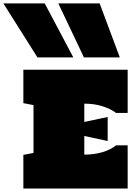

<svg xmlns="http://www.w3.org/2000/svg" viewBox="-103 -1091 796 1111"><path d="M32.2 0V-194.8L90.8 -206.1V-482.9L32.2 -494.1V-687.5H635.7V-437.5H568.8Q536.1 -461.9 488.8 -476.6Q441.4 -491.2 384.8 -491.2V-385.3L520 -414.1V-274.9L384.8 -304.2V-196.3Q441.9 -196.3 489.5 -210.4Q537.1 -224.6 568.8 -250H635.7V0ZM113.8 -758.8 -83.5 -1071.3H155.8L321.3 -758.8ZM382.8 -758.8 234.4 -1071.3H473.6L590.3 -758.8Z"/></svg>

Font: Holtwood One SC
Style: Regular
Weight: 400
Designer: Vernon Adams
Foundry: Vernon Adams
Version: Version 1.100; ttfautohint (v1.8.4.7-5d5b)